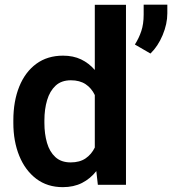

<svg xmlns="http://www.w3.org/2000/svg" viewBox="-20 -770 717 800"><path d="M35.6 -257.8V-268.1Q35.6 -348.6 60.3 -409.4Q85 -470.2 131.3 -504.2Q177.7 -538.1 242.7 -538.1Q285.2 -538.1 317.9 -522.5Q350.6 -506.8 375 -478.5V-750H504.9V0H387.7L381.3 -57.1Q356.4 -25.4 321.8 -7.8Q287.1 9.8 241.7 9.8Q177.2 9.8 131.1 -25.1Q85 -60.1 60.3 -120.6Q35.6 -181.2 35.6 -257.8ZM165 -268.1V-257.8Q165 -212.4 175.8 -175Q186.5 -137.7 210.7 -115.5Q234.9 -93.3 274.4 -93.3Q312 -93.3 336.7 -110.1Q361.3 -127 375 -155.3V-374Q361.3 -402.8 336.7 -419.2Q312 -435.5 275.4 -435.5Q235.8 -435.5 211.7 -413.1Q187.5 -390.6 176.3 -352.8Q165 -314.9 165 -268.1ZM677.2 -750.5V-714.4Q677.2 -670.4 657.7 -623.8Q638.2 -577.1 606.9 -546.9L542 -584.5Q559.1 -611.3 568.8 -640.6Q578.6 -669.9 578.6 -709V-750.5Z"/></svg>

Font: Vazirmatn RD UI SemiBold
Style: Regular
Weight: 600
Designer: Saber Rastikerdar
Foundry: Saber Rastikerdar
Version: Version 33.003